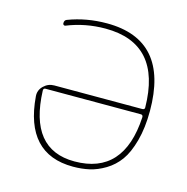

<svg xmlns="http://www.w3.org/2000/svg" viewBox="-86 -612 686 704"><g transform="rotate(15 257.5 -260.0)"><path d="M80 -240Q72 -240 72 -231Q80 -10 251 -10Q438 -10 450 -231Q450 -240 442 -240ZM251 10Q70 10 53 -204Q51 -227 68 -243.5Q85 -260 108 -260H442Q451 -260 451 -268Q448 -510 236 -510Q159 -510 90 -482Q87 -481 84 -483Q81 -485 81 -489Q81 -501 90 -504Q158 -530 236 -530Q471 -530 471 -260Q471 -196 457.5 -146.5Q444 -97 423 -68Q402 -39 372 -21Q342 -3 313 3.5Q284 10 251 10Z"/></g></svg>

Font: Rounded Mplus 1c Thin
Style: Regular
Weight: 250
Version: Version 1.059.20150529